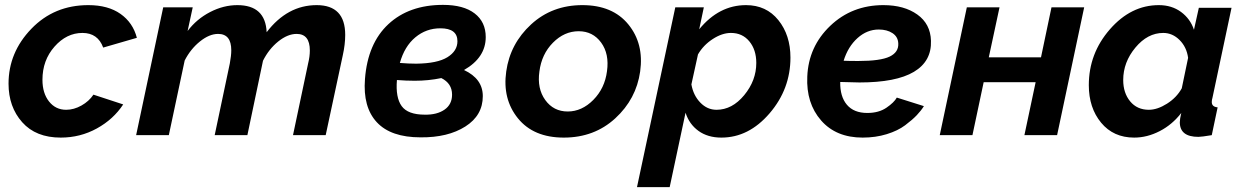

<svg xmlns="http://www.w3.org/2000/svg" viewBox="-20 -554 5092 787"><path d="M15 -211Q15 -339 108.5 -436Q202 -533 342 -533Q423 -533 474 -497Q525 -461 541 -399L403 -359Q381 -419 318 -419Q253 -419 203.5 -363Q154 -307 154 -227Q154 -172 181 -138Q208 -104 251 -104Q283 -104 314 -121.5Q345 -139 363 -166L485 -126Q445 -65 377 -27.5Q309 10 229 10Q127 10 71 -53Q15 -116 15 -211Z M649 -524H770L749 -427Q786 -476 841 -504.5Q896 -533 953 -533Q1068 -533 1073 -422Q1158 -533 1278 -533Q1395 -533 1395 -411Q1395 -372 1385 -327L1315 0H1181L1243 -294Q1250 -322 1250 -347Q1250 -415 1196 -415Q1159 -415 1120.5 -384Q1082 -353 1058 -305L994 0H860L922 -294Q928 -326 928 -348Q928 -415 874 -415Q838 -415 799.5 -384Q761 -353 737 -306L672 0H538Z M1882 -267Q1959 -231 1959 -160Q1959 -81 1887.5 -35.5Q1816 10 1704 9Q1582 9 1524.5 -53Q1467 -115 1476 -230Q1487 -376 1572 -455Q1657 -534 1796 -534Q1880 -534 1925.5 -499Q1971 -464 1971 -402Q1971 -318 1882 -267ZM1785 -438Q1727 -438 1682.5 -401Q1638 -364 1619 -296Q1655 -293 1686 -293Q1773 -294 1814 -319.5Q1855 -345 1855 -385Q1855 -438 1785 -438ZM1721 -84Q1771 -83 1802 -104.5Q1833 -126 1833 -166Q1833 -212 1789 -234Q1737 -223 1680 -223Q1644 -223 1607 -226Q1601 -154 1626.5 -119Q1652 -84 1721 -84Z M2291 10Q2167 10 2103 -69Q2039 -148 2055 -261Q2071 -375 2157 -454Q2243 -533 2367 -533Q2491 -533 2555.5 -454Q2620 -375 2604 -261Q2588 -148 2502 -69Q2416 10 2291 10ZM2468 -262Q2478 -333 2444 -379.5Q2410 -426 2352 -426Q2293 -426 2246.5 -379Q2200 -332 2191 -261Q2181 -191 2215 -144Q2249 -97 2307 -97Q2365 -97 2412 -144.5Q2459 -192 2468 -262Z M2748 -524H2865L2846 -434Q2927 -533 3038 -533Q3121 -533 3170.5 -471.5Q3220 -410 3220 -318Q3220 -189 3134.5 -89.5Q3049 10 2937 10Q2881 10 2843 -17.5Q2805 -45 2790 -92L2725 213H2591ZM3080 -296Q3080 -350 3051.5 -384.5Q3023 -419 2976 -419Q2940 -419 2901.5 -394Q2863 -369 2841 -331L2814 -208Q2822 -163 2850.5 -133.5Q2879 -104 2917 -104Q2981 -104 3030.5 -164Q3080 -224 3080 -296Z M3535 -91Q3582 -91 3613.5 -112.5Q3645 -134 3656 -154L3767 -119Q3756 -101 3738 -82Q3720 -63 3690 -40.5Q3660 -18 3614.5 -4Q3569 10 3516 10Q3407 10 3345.5 -60.5Q3284 -131 3289 -240Q3294 -363 3383 -448Q3472 -533 3601 -533Q3686 -533 3740 -494.5Q3794 -456 3796 -387Q3799 -303 3726 -259.5Q3653 -216 3503 -216Q3480 -216 3424 -218Q3423 -158 3451.5 -124.5Q3480 -91 3535 -91ZM3582 -433Q3534 -433 3495 -398Q3456 -363 3438 -305Q3458 -304 3498 -304Q3589 -304 3626.5 -322Q3664 -340 3662 -376Q3661 -403 3638.5 -418Q3616 -433 3582 -433Z M3832 0 3943 -524H4077L4033 -319H4247L4290 -524H4424L4313 0H4179L4225 -217H4012L3966 0Z M4443 -205Q4443 -335 4529.5 -434Q4616 -533 4730 -533Q4783 -533 4821 -505Q4859 -477 4874 -432L4894 -522H5028L4950 -154Q4947 -144 4947 -136Q4947 -116 4971 -114L4947 0Q4905 7 4892 7Q4816 7 4816 -53Q4816 -66 4822 -91Q4785 -43 4733.5 -16.5Q4682 10 4629 10Q4544 10 4493.5 -51Q4443 -112 4443 -205ZM4824 -192 4850 -317Q4844 -361 4815 -390Q4786 -419 4748 -419Q4684 -419 4634 -359Q4584 -299 4584 -226Q4584 -173 4612.5 -138.5Q4641 -104 4689 -104Q4724 -104 4763.5 -129Q4803 -154 4824 -192Z"/></svg>

Font: Raleway-v4020
Style: Bold Italic
Weight: 700
Italic angle: -12°
Designer: Matt McInerney, Pablo Impallari, Rodrigo Fuenzalida
Foundry: Matt McInerney, Pablo Impallari, Rodrigo Fuenzalida
Version: Version 4.020;PS 004.020;hotconv 1.0.88;makeotf.lib2.5.64775